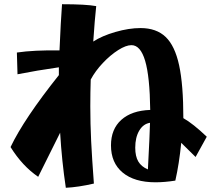

<svg xmlns="http://www.w3.org/2000/svg" viewBox="-20 -843 1030 910"><path d="M265 -214Q250 -185 161 -5Q86 -56 30 -146Q94 -280 259 -487V-524Q154 -509 63 -491L60 -594Q141 -606 262 -604Q268 -744 274 -823Q388 -823 436 -814Q429 -751 422 -646Q463 -673 527 -691.5Q591 -710 646 -710Q721 -710 765 -668Q809 -626 829 -533.5Q849 -441 849 -283Q895 -257 960 -195L907 -99L839 -166Q829 -66 811 13Q760 21 717 21Q617 21 561.5 -25Q506 -71 506 -154Q506 -231 555 -275Q604 -319 692 -322Q690 -480 668 -554.5Q646 -629 603 -629Q577 -629 540 -605.5Q503 -582 467.5 -544.5Q432 -507 410 -466Q408 -407 408 -340Q408 -256 412 -174.5Q416 -93 425 27Q352 44 292 47Q273 -79 265 -214ZM691 -261Q659 -256 640 -224Q621 -192 621 -143Q621 -102 635.5 -77.5Q650 -53 681 -40Q690 -212 691 -261Z"/></svg>

Font: Otomanopee
Style: Regular
Weight: 400
Designer: Das Ende der Wildnis
Foundry: Gutenberg Labo
Version: Version 3.000